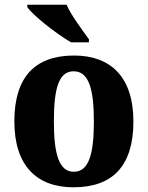

<svg xmlns="http://www.w3.org/2000/svg" viewBox="-20 -786 628 816"><path d="M282 -606H358V-619C331 -657 282 -721 263 -766H96V-756C119 -721 220 -642 282 -606ZM292 10C460 10 547 -82 547 -270C547 -458 451 -550 295 -550C128 -550 41 -458 41 -270C41 -82 136 10 292 10ZM294 -56C231 -56 209 -130 209 -270C209 -411 230 -483 293 -483C356 -483 379 -411 379 -270C379 -130 357 -56 294 -56Z"/></svg>

Font: Noto Serif Bengali SemiCondensed ExtraBold
Style: Regular
Weight: 800
Width: 4
Designer: Juan Bruce, Universal Thirst, Indian Type Foundry and the Monotype Design Team.
Foundry: Monotype Imaging Inc.
Version: Version 2.003